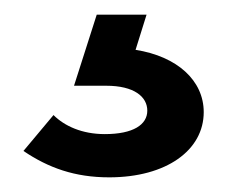

<svg xmlns="http://www.w3.org/2000/svg" viewBox="-20 -33 311 262"><path d="M129 209C207 209 258 172 258 120C258 77 222 44 165 35L180 -13H112L81 84H125C163 84 181 99 181 118C181 137 162 150 123 150C92 150 68 139 53 124L12 173C46 196 82 209 129 209Z"/></svg>

Font: Outfit
Style: Regular
Weight: 400
Designer: Rodrigo Fuenzalida
Foundry: fragTYPE
Version: Version 1.100;gftools[0.9.27]